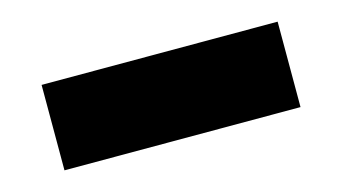

<svg xmlns="http://www.w3.org/2000/svg" viewBox="-35 -89 589 330"><g transform="rotate(-15 259.0 76.0)"><path d="M49 152V0H469V152Z"/></g></svg>

Font: Tektur SemiCondensed
Style: Bold
Weight: 700
Width: 4
Designer: Adam Jagosz
Foundry: Adam Jagosz
Version: Version 1.005;gftools[0.9.30]